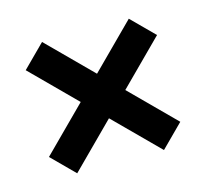

<svg xmlns="http://www.w3.org/2000/svg" viewBox="-61 -544 500 466"><g transform="rotate(-15 189.0 -311.0)"><path d="M354 -420 245 -311 354 -202 298 -146 189 -255 80 -146 24 -202 133 -311 24 -420 80 -476 189 -367 298 -476Z"/></g></svg>

Font: Teko Regular
Style: Regular
Weight: 400
Designer: Manushi Parikh, Jonny Pinhorn
Foundry: Indian Type Foundry
Version: Version 1.105;PS 1.0;hotconv 1.0.78;makeotf.lib2.5.61930; tt